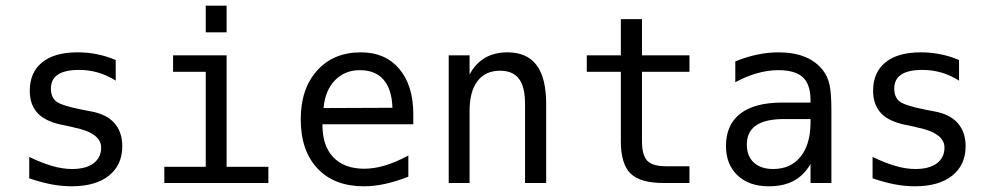

<svg xmlns="http://www.w3.org/2000/svg" viewBox="-20 -651 3540 683"><path d="M391.6 -437.5V-364.3Q360.4 -383.8 328.1 -393.1Q295.9 -402.3 261.7 -402.3Q210.9 -402.3 186 -385.7Q161.1 -369.1 161.1 -335.9Q161.1 -305.7 179.7 -290.5Q198.2 -275.4 272.5 -260.7L302.7 -254.9Q358.4 -245.1 386.7 -213.4Q415 -181.6 415 -130.9Q415 -64.5 367.7 -26.4Q320.3 11.7 234.4 11.7Q200.2 11.7 163.6 4.9Q127 -2 84 -16.6V-92.8Q126 -72.3 164.1 -61Q202.1 -49.8 236.3 -49.8Q286.1 -49.8 313 -70.3Q339.8 -90.8 339.8 -126Q339.8 -178.7 240.2 -198.2L237.3 -199.2L210 -205.1Q144.5 -216.8 115.2 -247.1Q85.9 -277.3 85.9 -328.1Q85.9 -393.6 129.9 -429.2Q173.8 -464.8 255.9 -464.8Q292 -464.8 325.7 -458Q359.4 -451.2 391.6 -437.5Z M595.7 -454.1H786.1V-57.6H934.6V0H564.5V-57.6H711.9V-395.5H595.7ZM711.9 -630.9H786.1V-536.1H711.9Z M1450.2 -245.1V-209H1127V-207Q1127 -131.8 1166 -91.3Q1205.1 -50.8 1275.4 -50.8Q1311.5 -50.8 1350.1 -62.5Q1388.7 -74.2 1432.6 -97.7V-22.5Q1390.6 -5.9 1351.1 2.9Q1311.5 11.7 1274.4 11.7Q1168.9 11.7 1109.4 -51.8Q1049.8 -115.2 1049.8 -226.6Q1049.8 -335 1107.9 -399.9Q1166 -464.8 1263.7 -464.8Q1350.6 -464.8 1400.4 -405.8Q1450.2 -346.7 1450.2 -245.1ZM1376 -267.6Q1374 -333 1344.7 -367.2Q1315.4 -401.4 1259.8 -401.4Q1207 -401.4 1171.9 -365.7Q1136.7 -330.1 1130.9 -266.6Z M1922.9 -281.2V0H1847.7V-281.2Q1847.7 -341.8 1826.2 -370.6Q1804.7 -399.4 1758.8 -399.4Q1707 -399.4 1678.7 -362.8Q1650.4 -326.2 1650.4 -255.9V0H1576.2V-454.1H1650.4V-385.7Q1670.9 -424.8 1704.6 -444.8Q1738.3 -464.8 1785.2 -464.8Q1854.5 -464.8 1888.7 -419.4Q1922.9 -374 1922.9 -281.2Z M2263.7 -583V-454.1H2432.6V-395.5H2263.7V-149.4Q2263.7 -98.6 2282.7 -79.1Q2301.8 -59.6 2348.6 -59.6H2432.6V0H2340.8Q2257.8 0 2223.1 -33.7Q2188.5 -67.4 2188.5 -149.4V-395.5H2067.4V-454.1H2188.5V-583Z M2768.6 -227.5Q2703.1 -227.5 2669.9 -205.1Q2636.7 -182.6 2636.7 -136.7Q2636.7 -95.7 2661.6 -72.8Q2686.5 -49.8 2730.5 -49.8Q2792 -49.8 2827.1 -92.8Q2862.3 -135.7 2863.3 -211.9V-227.5ZM2937.5 -258.8V0H2863.3V-67.4Q2838.9 -26.4 2802.7 -7.3Q2766.6 11.7 2714.8 11.7Q2644.5 11.7 2603.5 -27.3Q2562.5 -66.4 2562.5 -131.8Q2562.5 -207 2613.3 -246.6Q2664.1 -286.1 2762.7 -286.1H2863.3V-297.9Q2862.3 -352.5 2835 -377Q2807.6 -401.4 2749 -401.4Q2710.9 -401.4 2671.9 -390.1Q2632.8 -378.9 2595.7 -358.4V-432.6Q2636.7 -449.2 2674.8 -457Q2712.9 -464.8 2749 -464.8Q2804.7 -464.8 2844.7 -448.2Q2884.8 -431.6 2909.2 -398.4Q2924.8 -377.9 2931.2 -348.1Q2937.5 -318.4 2937.5 -258.8Z M3391.6 -437.5V-364.3Q3360.4 -383.8 3328.1 -393.1Q3295.9 -402.3 3261.7 -402.3Q3210.9 -402.3 3186 -385.7Q3161.1 -369.1 3161.1 -335.9Q3161.1 -305.7 3179.7 -290.5Q3198.2 -275.4 3272.5 -260.7L3302.7 -254.9Q3358.4 -245.1 3386.7 -213.4Q3415 -181.6 3415 -130.9Q3415 -64.5 3367.7 -26.4Q3320.3 11.7 3234.4 11.7Q3200.2 11.7 3163.6 4.9Q3127 -2 3084 -16.6V-92.8Q3126 -72.3 3164.1 -61Q3202.1 -49.8 3236.3 -49.8Q3286.1 -49.8 3313 -70.3Q3339.8 -90.8 3339.8 -126Q3339.8 -178.7 3240.2 -198.2L3237.3 -199.2L3210 -205.1Q3144.5 -216.8 3115.2 -247.1Q3085.9 -277.3 3085.9 -328.1Q3085.9 -393.6 3129.9 -429.2Q3173.8 -464.8 3255.9 -464.8Q3292 -464.8 3325.7 -458Q3359.4 -451.2 3391.6 -437.5Z"/></svg>

Font: BabelStone Shapes
Style: Regular
Weight: 400
Designer: Andrew West
Foundry: BabelStone
Version: Version 15.0.0 September 13, 2022